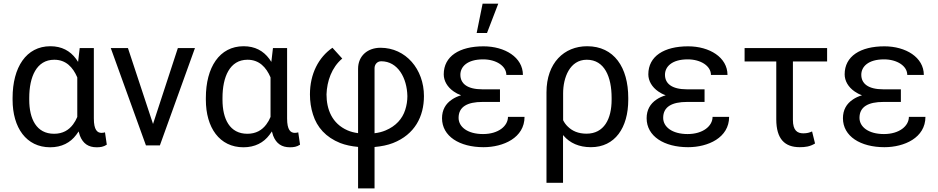

<svg xmlns="http://www.w3.org/2000/svg" viewBox="-20 -789 5090 1042"><path d="M412.6 -528.3 403.8 -453.1C400.4 -459 396.5 -464.4 392.6 -469.7C360.4 -513.2 314.9 -538.1 253.4 -538.1C122.1 -538.1 48.3 -423.3 48.3 -257.8V-247.6C48.3 -96.2 122.6 10.3 252.4 10.3C314.5 10.3 361.8 -14.6 393.6 -57.1C397.9 -63 402.3 -69.3 406.7 -75.7C408.7 -67.4 411.1 -60.1 413.6 -52.7C430.7 -8.8 460.9 10.3 504.4 10.3C523.9 10.3 541.5 8.3 559.6 -3.9L549.8 -70.8C544.4 -69.3 539.1 -67.9 531.2 -67.9C507.8 -67.9 489.3 -84 489.3 -146V-528.3ZM138.7 -257.8C138.7 -371.1 177.7 -464.8 274.4 -464.8C338.4 -464.8 375.5 -423.8 398.9 -370.1C398.9 -369.6 398.9 -368.7 399.4 -368.2V-154.3C393.1 -139.2 385.7 -126 376.5 -113.8C353 -82.5 320.3 -63 273.4 -63C177.7 -63 138.7 -143.6 138.7 -247.6Z M674.3 -528.3H581.1L772 0H847.7L1038.1 -528.3H945.3L810.5 -116.2Z M1461.4 -528.3 1452.6 -453.1C1449.2 -459 1445.3 -464.4 1441.4 -469.7C1409.2 -513.2 1363.8 -538.1 1302.2 -538.1C1170.9 -538.1 1097.2 -423.3 1097.2 -257.8V-247.6C1097.2 -96.2 1171.4 10.3 1301.3 10.3C1363.3 10.3 1410.6 -14.6 1442.4 -57.1C1446.8 -63 1451.2 -69.3 1455.6 -75.7C1457.5 -67.4 1460 -60.1 1462.4 -52.7C1479.5 -8.8 1509.8 10.3 1553.2 10.3C1572.8 10.3 1590.3 8.3 1608.4 -3.9L1598.6 -70.8C1593.3 -69.3 1587.9 -67.9 1580.1 -67.9C1556.6 -67.9 1538.1 -84 1538.1 -146V-528.3ZM1187.5 -257.8C1187.5 -371.1 1226.6 -464.8 1323.2 -464.8C1387.2 -464.8 1424.3 -423.8 1447.8 -370.1C1447.8 -369.6 1447.8 -368.7 1448.2 -368.2V-154.3C1441.9 -139.2 1434.6 -126 1425.3 -113.8C1401.9 -82.5 1369.1 -63 1322.3 -63C1226.6 -63 1187.5 -143.6 1187.5 -247.6Z M1923.3 233.4H2012.7V8.8C2050.3 5.4 2084 -1.5 2112.8 -12.7C2231 -59.1 2280.8 -156.7 2280.8 -267.6C2280.8 -413.6 2182.1 -529.8 2044.9 -529.8C1976.1 -529.8 1923.3 -486.8 1923.3 -415.5V-66.4C1901.9 -69.3 1882.8 -74.2 1866.2 -81.5C1781.7 -118.2 1752 -195.8 1752 -276.9C1754.4 -348.1 1779.8 -422.9 1837.4 -471.2L1784.2 -529.8C1709 -478 1662.1 -388.2 1662.1 -276.9C1662.1 -238.3 1667.5 -202.1 1678.7 -167.5C1700.2 -98.1 1748.5 -43.9 1826.7 -12.7C1854.5 -2 1886.7 4.9 1923.3 8.3ZM2012.7 -65.9V-418.9C2012.7 -438 2025.9 -456.5 2048.8 -456.5C2139.2 -456.5 2189 -365.7 2190.9 -267.1C2190.9 -242.2 2187 -217.3 2179.2 -192.9C2163.6 -144 2128.4 -104.5 2072.3 -81.1C2054.7 -73.7 2034.7 -68.4 2012.7 -65.9Z M2433.6 -249.5C2397.9 -226.1 2378.9 -191.9 2378.9 -147.5C2378.9 -49.3 2474.1 9.8 2604 9.8C2711.9 9.8 2826.7 -41.5 2826.7 -154.8H2736.8C2736.8 -105 2684.6 -61.5 2601.6 -61.5C2517.1 -61.5 2468.8 -100.6 2468.8 -149.4C2468.8 -209.5 2516.1 -235.8 2598.6 -235.8H2693.4V-304.2H2598.6C2514.2 -304.2 2478.5 -336.4 2478.5 -383.3C2478.5 -426.8 2515.6 -466.8 2602.1 -466.8C2672.4 -466.8 2728 -431.2 2728 -382.3H2817.9C2817.9 -478 2719.7 -537.6 2604 -537.6C2473.6 -537.6 2388.2 -483.9 2388.2 -385.7C2388.2 -350.1 2407.7 -316.4 2442.4 -292.5C2454.1 -284.2 2467.3 -277.3 2482.4 -272C2463.4 -266.1 2447.3 -258.8 2433.6 -249.5ZM2566.9 -609.9H2623L2684.1 -769H2599.1Z M2945.8 203.1H3035.6V-56.2C3036.6 -54.7 3037.6 -53.7 3038.6 -52.7C3072.8 -12.7 3122.6 9.8 3187 9.8C3317.4 9.8 3389.6 -95.7 3389.6 -247.6V-257.8C3389.6 -423.3 3312.5 -538.1 3166.5 -538.1C3042 -538.1 2945.8 -448.2 2945.8 -287.6ZM3036.1 -136.7V-282.7C3036.1 -367.2 3071.8 -464.8 3164.6 -464.8C3261.2 -464.8 3299.3 -371.1 3299.3 -257.8V-247.6C3299.3 -143.6 3258.3 -63.5 3163.1 -63.5C3117.7 -63.5 3085 -78.6 3061 -102.5C3050.8 -112.3 3042.5 -123.5 3036.1 -136.7Z M3543.9 -249.5C3508.3 -226.1 3489.3 -191.9 3489.3 -147.5C3489.3 -49.3 3584.5 9.8 3714.4 9.8C3822.3 9.8 3937 -41.5 3937 -154.8H3847.2C3847.2 -105 3794.9 -61.5 3711.9 -61.5C3627.4 -61.5 3579.1 -100.6 3579.1 -149.4C3579.1 -209.5 3626.5 -235.8 3709 -235.8H3803.7V-304.2H3709C3624.5 -304.2 3588.9 -336.4 3588.9 -383.3C3588.9 -426.8 3626 -466.8 3712.4 -466.8C3782.7 -466.8 3838.4 -431.2 3838.4 -382.3H3928.2C3928.2 -478 3830.1 -537.6 3714.4 -537.6C3584 -537.6 3498.5 -483.9 3498.5 -385.7C3498.5 -350.1 3518.1 -316.4 3552.7 -292.5C3564.5 -284.2 3577.6 -277.3 3592.8 -272C3573.7 -266.1 3557.6 -258.8 3543.9 -249.5Z M4468.8 -528.3H4021V-455.6H4192.9V-141.6C4192.9 -34.2 4239.3 9.8 4320.3 9.8C4349.6 9.8 4375.5 6.8 4403.3 -10.3L4387.2 -75.7C4373.5 -69.3 4359.4 -65.4 4339.8 -65.4C4307.6 -65.4 4283.2 -80.1 4283.2 -138.7V-455.6H4468.8Z M4609.4 -249.5C4573.7 -226.1 4554.7 -191.9 4554.7 -147.5C4554.7 -49.3 4649.9 9.8 4779.8 9.8C4887.7 9.8 5002.4 -41.5 5002.4 -154.8H4912.6C4912.6 -105 4860.4 -61.5 4777.3 -61.5C4692.9 -61.5 4644.5 -100.6 4644.5 -149.4C4644.5 -209.5 4691.9 -235.8 4774.4 -235.8H4869.1V-304.2H4774.4C4689.9 -304.2 4654.3 -336.4 4654.3 -383.3C4654.3 -426.8 4691.4 -466.8 4777.8 -466.8C4848.1 -466.8 4903.8 -431.2 4903.8 -382.3H4993.7C4993.7 -478 4895.5 -537.6 4779.8 -537.6C4649.4 -537.6 4564 -483.9 4564 -385.7C4564 -350.1 4583.5 -316.4 4618.2 -292.5C4629.9 -284.2 4643.1 -277.3 4658.2 -272C4639.2 -266.1 4623 -258.8 4609.4 -249.5Z"/></svg>

Font: Bert Sans
Style: Regular
Weight: 400
Designer: Christian Robertson (Google), Cristiano Sobral
Foundry: Google, Cristiano Sobral
Version: Version 3.101